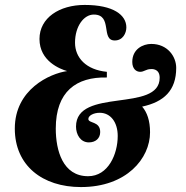

<svg xmlns="http://www.w3.org/2000/svg" viewBox="-20 -750 754 778"><path d="M413 -459C329 -467 284 -516 284 -577C284 -644 320 -691 360 -691C438 -691 387 -586 445 -586C478 -586 492 -616 492 -639C492 -689 440 -730 323 -730C221 -730 140 -678 140 -592C140 -502 224 -470 252 -462C182 -452 40 -388 40 -229C40 -79 152 8 308 8C493 8 588 -108 588 -214C588 -261 576 -295 556 -318C644 -337 694 -383 694 -475C694 -521 659 -572 593 -572C559 -572 516 -551 516 -499C516 -471 532 -459 548 -459C564 -459 572 -470 591 -470C591 -470 627 -475 627 -435C627 -292 288 -397 288 -237C288 -205 306 -173 340 -173C367 -173 386 -189 386 -215C386 -260 338 -249 338 -268C338 -282 360 -293 384 -293C428 -293 457 -255 457 -199C457 -126 419 -36 337 -36C234 -36 206 -141 206 -229C206 -379 289 -439 413 -436Z"/></svg>

Font: Berkshire Swash
Style: Regular
Weight: 700
Designer: Astigmatic (AOETI)
Foundry: Astigmatic (AOETI)
Version: Version 1.000